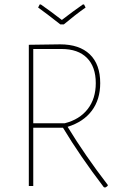

<svg xmlns="http://www.w3.org/2000/svg" viewBox="-20 -839 558 866"><path d="M359 -819 366 -805Q319 -772 268 -729H252Q186 -781 152 -805L159 -819H164Q210 -787 259 -749Q308 -787 354 -819ZM251 -639Q338 -639 385 -594Q432 -549 432 -464Q432 -390 394 -339.5Q356 -289 285 -267Q363 -139 466 -5V-1Q461 4 454 7L448 5Q341 -135 264 -263H130V0H110V-637ZM258 -618H130V-283H272Q339 -300 375.5 -347Q412 -394 412 -464Q412 -538 372 -578Q332 -618 258 -618Z"/></svg>

Font: Alegreya Sans Thin
Style: Regular
Weight: 100
Designer: Juan Pablo del Peral
Foundry: Huerta Tipografica
Version: Version 2.007